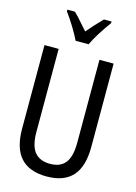

<svg xmlns="http://www.w3.org/2000/svg" viewBox="-139 -1017 779 1100"><g transform="rotate(15 250.0 -467.0)"><path d="M45 -219V-714H129V-222Q129 -140 159.5 -102.5Q190 -65 251 -65Q312 -65 341.5 -102.5Q371 -140 371 -223V-714H455V-219Q455 -103 404 -46.5Q353 10 251 10Q148 10 96.5 -46.5Q45 -103 45 -219ZM119 -934V-944H164Q183 -927 231 -871L250 -850Q287 -894 336 -944H381V-934Q316 -845 288 -784H211Q195 -817 170 -858Q145 -899 119 -934Z"/></g></svg>

Font: Noto Sans Mono UI Cond
Style: Regular
Weight: 400
Width: 3
Monospace: yes
Designer: Monotype Design team
Foundry: Monotype Imaging Inc.
Version: Version 1.000